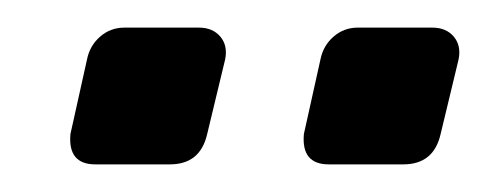

<svg xmlns="http://www.w3.org/2000/svg" viewBox="-20 -740 353 139"><path d="M200 -643 212 -697Q214 -707 221.5 -713.5Q229 -720 239 -720H293Q303 -720 308.5 -713.5Q314 -707 312 -697L299 -643Q294 -621 272 -621H218Q198 -621 200 -643ZM31 -643 43 -697Q45 -707 52.5 -713.5Q60 -720 70 -720H124Q134 -720 139.5 -713.5Q145 -707 143 -697L130 -643Q125 -621 103 -621H49Q29 -621 31 -643Z"/></svg>

Font: SVN-Rubik
Style: Italic
Weight: 400
Italic angle: -12°
Designer: Hubert and Fischer
Foundry: Hubert & Fischer
Version: Version 2.101; ttfautohint (v1.8.3)